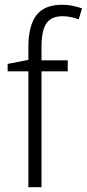

<svg xmlns="http://www.w3.org/2000/svg" viewBox="-20 -785 364 805"><path d="M264 -486H154V0H99V-486H12V-517L99 -534V-587Q99 -677 132.5 -721Q166 -765 240 -765Q265 -765 285.5 -760.5Q306 -756 324 -750L310 -704Q294 -710 276.5 -713.5Q259 -717 242 -717Q195 -717 174.5 -687Q154 -657 154 -587V-532H264Z"/></svg>

Font: Noto Sans Khmer UI SemiCondensed Light
Style: Regular
Weight: 300
Width: 4
Designer: Danh Hong and the Monotype Design Team
Foundry: Monotype Imaging Inc.
Version: Version 2.002; ttfautohint (v1.8.4.7-5d5b)